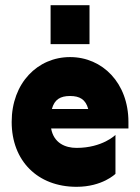

<svg xmlns="http://www.w3.org/2000/svg" viewBox="-20 -720 540 740"><path d="M175 -700V-550H325V-700ZM25 -250C25 -100 125 0 275 0C375 0 425 -50 425 -50V-200C425 -200 375 -150 275 -150C231 -150 187 -169 177 -225H475V-250C475 -400 375 -500 250 -500C125 -500 25 -400 25 -250ZM180 -300C190 -337 213 -350 250 -350C287 -350 310 -337 320 -300Z"/></svg>

Font: LS-VG5000 Bold
Style: Regular
Weight: 400
Designer: Justin Bihan, 2021
Foundry: Justin Bihan, 2021
Version: Version 1.000;Glyphs 3.1.2 (3151)